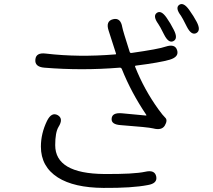

<svg xmlns="http://www.w3.org/2000/svg" viewBox="-20 -873 1040 939"><path d="M486 46Q342 45 263 -5Q180 -58 180 -156Q180 -220 210 -282Q232 -326 262 -310Q292 -293 266 -252Q250 -225 250 -163Q250 -24 490 -22Q635 -21 690 -33Q737 -44 744 -10Q751 24 703 32Q626 47 486 46ZM786 -259Q771 -234 729 -245Q705 -251 571 -261Q523 -264 526 -293Q528 -323 576 -319L693 -308Q698 -308 695 -312Q622 -420 576 -535Q573 -543 564 -542Q380 -527 197 -542Q149 -546 153 -582Q156 -617 204 -611Q364 -592 544 -607Q549 -607 547 -612L511 -724Q496 -770 533 -779Q570 -788 578 -740Q581 -723 614 -620Q616 -613 623 -614Q757 -633 790 -645Q836 -660 846 -628Q857 -595 810 -581Q762 -567 644 -552Q639 -551 641 -546Q685 -435 755 -338Q776 -309 788.5 -297Q801 -285 786 -259ZM828 -672Q805 -660 783 -703Q761 -747 754 -756Q726 -795 747 -810Q768 -825 795 -786Q814 -759 830 -727Q852 -684 828 -672ZM940 -711Q916 -699 894 -742Q871 -788 865 -796Q836 -834 856 -849Q877 -864 905 -825Q928 -793 942 -766Q964 -724 940 -711Z"/></svg>

Font: Resource Han Rounded JP Normal
Style: Regular
Weight: 350
Designer: Cyano Hao (round all glyphs); Ryoko NISHIZUKA 西塚涼子 (kana, bopomofo & ideographs); Paul D. Hunt (Latin, Greek & Cyrillic)
Foundry: Cyano Hao
Version: 0.990